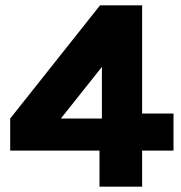

<svg xmlns="http://www.w3.org/2000/svg" viewBox="-20 -696 674 716"><path d="M353 -676H510V-272.5H627V-134.5H510V0H351V-134.5H18V-254ZM360 -446.5 207 -254H360Z"/></svg>

Font: Karla ExtraBold
Style: Regular
Weight: 800
Designer: Jonathan Pinhorn
Version: Version 2.001